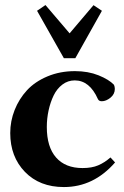

<svg xmlns="http://www.w3.org/2000/svg" viewBox="-20 -738 496 769"><path d="M235.8 -504.9 128.4 -694.8 162.1 -717.8 258.8 -604.5 354.5 -717.3 388.2 -694.8 281.7 -504.9ZM235.8 11.2Q138.7 11.2 79.8 -49.6Q21 -110.4 21 -205.1Q21 -252.9 38.6 -297.4Q56.2 -341.8 88.1 -376.5Q120.1 -411.1 170.2 -432.1Q220.2 -453.1 280.3 -453.1Q333 -453.1 374.8 -436.3Q416.5 -419.4 436.5 -398.4Q439.9 -390.6 439.9 -381.8Q439.9 -360.8 422.4 -346.7Q404.8 -332.5 387.7 -332.5Q376 -332.5 372.1 -341.3Q338.9 -416 279.3 -416Q252 -416 230 -399.4Q208 -382.8 194.8 -355.5Q181.6 -328.1 174.6 -295.7Q167.5 -263.2 167.5 -229.5Q167.5 -149.4 204.6 -107.2Q241.7 -64.9 310.5 -64.9Q347.7 -64.9 373 -75.7Q398.4 -86.4 422.4 -107.4L440.9 -87.4Q355 11.2 235.8 11.2Z"/></svg>

Font: Elstob 10pt
Style: Bold
Weight: 700
Designer: Peter S. Baker
Version: Version 1.015